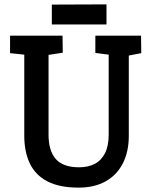

<svg xmlns="http://www.w3.org/2000/svg" viewBox="-20 -854 697 878"><path d="M340 4Q252 4 197 -24.5Q142 -53 116.5 -106.5Q91 -160 91 -233V-604L26 -611V-691H266L267 -613L202 -603V-238Q202 -165 235 -127Q268 -89 342 -89Q383 -89 413 -104.5Q443 -120 460 -153Q477 -186 477 -239V-604L416 -612V-691H625L626 -611L569 -600V-233Q569 -160 541.5 -106.5Q514 -53 462.5 -24.5Q411 4 340 4ZM217 -742V-833L467 -834V-742Z"/></svg>

Font: Kreon Medium
Style: Regular
Weight: 500
Version: Version 2.002